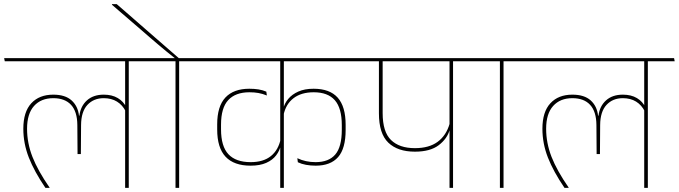

<svg xmlns="http://www.w3.org/2000/svg" viewBox="-38 -906 3274 926"><path d="M583 -615H565.5V0H583ZM496.5 -610.5H712.5L709.5 -625.5H493.5ZM-15 -610.5H662L658.5 -625.5H-18ZM219 -449.5Q151.5 -449.5 113 -408Q74.5 -366.5 74.5 -285Q74.5 -214 101 -146.2Q127.5 -78.5 181 0H201V-1.5Q144.5 -83 118.5 -149.5Q92.5 -216 92.5 -285Q92.5 -357.5 126.2 -395Q160 -432.5 219 -432.5Q275 -432.5 304.8 -400.2Q334.5 -368 335 -303L336 -163H352L353 -303Q353.5 -367.5 383.5 -400Q413.5 -432.5 462.5 -432.5Q499.5 -432.5 526.2 -416Q553 -399.5 568.5 -368.5L572 -387Q558 -416.5 530.2 -433Q502.5 -449.5 462.5 -449.5Q412 -449.5 381.2 -421.8Q350.5 -394 345 -348H343Q338 -394 307.2 -421.8Q276.5 -449.5 219 -449.5Z M826 0V-615H808.5V0ZM955.5 -610.5 952.5 -625.5H679.5L682.5 -610.5ZM502 -886V-883L645.5 -759.5Q666.5 -741 687 -723.5Q707.5 -706 727.2 -689.2Q747 -672.5 766.8 -656.2Q786.5 -640 807 -624V-621H825.5V-624.5Q808.5 -639.5 778.5 -665.5Q748.5 -691.5 712.5 -722.8Q676.5 -754 640.2 -785.8Q604 -817.5 573.5 -844Q543 -870.5 525 -886Z M926.5 -610.5H1716L1712.5 -625.5H923ZM1009.5 -281.5Q1009.5 -193 1050 -150Q1090.5 -107 1170.5 -107Q1215.5 -107 1246 -120.5Q1276.5 -134 1293.8 -156.8Q1311 -179.5 1316.5 -206H1318L1316 -237Q1305 -183 1268.8 -153.5Q1232.5 -124 1171 -124Q1099.5 -124 1063.8 -162Q1028 -200 1028 -282.5V-304.5Q1028 -386 1063 -423.5Q1098 -461 1165 -461Q1188.5 -461 1208.2 -457.5Q1228 -454 1249 -445.5L1246.5 -464Q1229 -471.5 1208.8 -474.8Q1188.5 -478 1164.5 -478Q1089 -478 1049.2 -435.8Q1009.5 -393.5 1009.5 -306ZM1629 -304Q1629 -392 1590.8 -435Q1552.5 -478 1474.5 -478Q1431.5 -478 1401 -464.5Q1370.5 -451 1352 -428.8Q1333.5 -406.5 1328 -380.5H1327L1329.5 -351.5Q1340.5 -404 1377.8 -432.5Q1415 -461 1475 -461Q1543 -461 1576.8 -422.8Q1610.5 -384.5 1610.5 -302.5V-280.5Q1610.5 -197.5 1579 -160.8Q1547.5 -124 1484 -124Q1459.5 -124 1437.8 -128.8Q1416 -133.5 1396 -143L1398.5 -123.5Q1416 -115 1438 -111Q1460 -107 1484.5 -107Q1556.5 -107 1592.8 -148.5Q1629 -190 1629 -279ZM1331 -615H1313.5V0H1331Z M2147 -615H2130V0H2147ZM2061 -610.5H2277L2273.5 -625.5H2057.5ZM1685.5 -610.5H2225L2221.5 -625.5H1682ZM1963 -174.5Q2037 -174.5 2078 -205.8Q2119 -237 2131 -280.5H2133L2130.5 -309.5Q2114.5 -253 2073 -222.2Q2031.5 -191.5 1963 -191.5Q1888 -191.5 1847.8 -230.8Q1807.5 -270 1807.5 -360.5V-614H1789.5V-359.5Q1789.5 -261.5 1834.8 -218Q1880 -174.5 1963 -174.5Z M2390.5 0V-615H2373V0ZM2520 -610.5 2517 -625.5H2244L2247 -610.5Z M3086.5 -615H3069V0H3086.5ZM3000 -610.5H3216L3213 -625.5H2997ZM2488.5 -610.5H3165.5L3162 -625.5H2485.5ZM2722.5 -449.5Q2655 -449.5 2616.5 -408Q2578 -366.5 2578 -285Q2578 -214 2604.5 -146.2Q2631 -78.5 2684.5 0H2704.5V-1.5Q2648 -83 2622 -149.5Q2596 -216 2596 -285Q2596 -357.5 2629.8 -395Q2663.5 -432.5 2722.5 -432.5Q2778.5 -432.5 2808.2 -400.2Q2838 -368 2838.5 -303L2839.5 -163H2855.5L2856.5 -303Q2857 -367.5 2887 -400Q2917 -432.5 2966 -432.5Q3003 -432.5 3029.8 -416Q3056.5 -399.5 3072 -368.5L3075.5 -387Q3061.5 -416.5 3033.8 -433Q3006 -449.5 2966 -449.5Q2915.5 -449.5 2884.8 -421.8Q2854 -394 2848.5 -348H2846.5Q2841.5 -394 2810.8 -421.8Q2780 -449.5 2722.5 -449.5Z"/></svg>

Font: Anek Devanagari Medium Thin
Style: Regular
Weight: 250
Version: Version 1.003